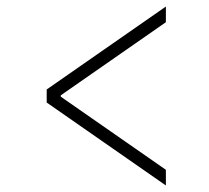

<svg xmlns="http://www.w3.org/2000/svg" viewBox="-20 -626 640 588"><path d="M488 -58 123 -312V-352L488 -606V-558L166 -334V-330L488 -106Z"/></svg>

Font: TypoPRO Source Code Pro
Style: Regular
Weight: 300
Monospace: yes
Designer: Paul D. Hunt, Teo Tuominen
Foundry: Adobe Systems Incorporated
Version: Version 2.010;PS 1.0;hotconv 1.0.84;makeotf.lib2.5.63406